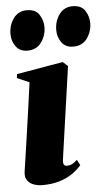

<svg xmlns="http://www.w3.org/2000/svg" viewBox="-54 -790 476 838"><g transform="rotate(-5 183.5 -371.0)"><path d="M97 12Q79 12 61.2 6Q43.5 0 32.8 -14Q22 -28 25 -52Q25.5 -56 29 -79Q32.5 -102 38 -140Q43.5 -178 50.5 -226.2Q57.5 -274.5 65.2 -329.2Q73 -384 80.5 -440L27 -463.5L29.5 -480.5L232.5 -515.5L254 -496L196.5 -92.5Q194.5 -74.5 198.8 -68.8Q203 -63 212 -63Q224 -63 234.2 -68Q244.5 -73 257 -85L269.5 -60.5Q253.5 -41.5 229.5 -24.8Q205.5 -8 172.5 2Q139.5 12 97 12ZM84 -578.5Q50.5 -578.5 33.2 -602.2Q16 -626 16 -656.5Q16 -696 37.2 -725.2Q58.5 -754.5 96 -754.5Q134 -754.5 150.2 -729.2Q166.5 -704 166.5 -675Q166.5 -638 145.2 -608.2Q124 -578.5 84 -578.5ZM284.5 -578.5Q251 -578.5 233.8 -602.2Q216.5 -626 216.5 -656.5Q216.5 -696 237.8 -725.2Q259 -754.5 296.5 -754.5Q334.5 -754.5 350.8 -729.2Q367 -704 367 -675Q367 -638 345.8 -608.2Q324.5 -578.5 284.5 -578.5Z"/></g></svg>

Font: Merriweather 144pt Black
Style: Italic
Weight: 900
Italic angle: -7.8°
Version: Version 2.101